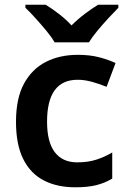

<svg xmlns="http://www.w3.org/2000/svg" viewBox="-20 -786 543 816"><path d="M300 10Q222 10 165.5 -19.5Q109 -49 78.5 -110.5Q48 -172 48 -268Q48 -368 82 -430.5Q116 -493 175 -523Q234 -553 311 -553Q362 -553 402 -542.5Q442 -532 471 -518L433 -417Q401 -430 370 -438.5Q339 -447 310 -447Q180 -447 180 -269Q180 -182 213 -139Q246 -96 308 -96Q354 -96 389.5 -107.5Q425 -119 457 -138V-27Q425 -8 389 1Q353 10 300 10ZM212 -606Q199 -629 176.5 -656Q154 -683 130.5 -709Q107 -735 88 -753V-766H174Q200 -750 229.5 -727.5Q259 -705 284 -678Q311 -705 341 -727.5Q371 -750 397 -766H483V-753Q465 -735 441 -709Q417 -683 394.5 -656Q372 -629 358 -606Z"/></svg>

Font: Noto Sans Sora Sompeng SemiBold
Style: Regular
Weight: 600
Version: Version 2.101